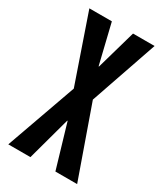

<svg xmlns="http://www.w3.org/2000/svg" viewBox="-181 -795 751 872"><g transform="rotate(30 194.5 -359.5)"><path d="M143 -368 22 -719H140L190 -512H192L251 -719H364L243 -368L373 0H259L192 -227H190L128 0H12Z"/></g></svg>

Font: Osterbar
Style: Regular
Weight: 500
Width: 3
Designer: Peter Wiegel, Basierend auf Erbar schmal-halbfette Grotesk v. Jacob Erbar
Foundry: Peter Wiegel
Version: Version 1.0